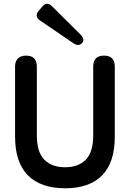

<svg xmlns="http://www.w3.org/2000/svg" viewBox="-20 -999 700 1032"><path d="M330 13Q199 13 130 -56.5Q61 -126 61 -265V-641Q61 -670 76.5 -685Q92 -700 120 -700Q178 -700 178 -641V-271Q178 -181 218.5 -140.5Q259 -100 330 -100Q401 -100 441 -140.5Q481 -181 481 -271V-641Q481 -700 539 -700Q597 -700 597 -641V-265Q597 -126 529 -56.5Q461 13 330 13ZM421 -768Q403 -747 374 -767L195 -889Q163 -912 188 -941L207 -963Q232 -993 259 -966L413 -813Q439 -787 421 -768Z"/></svg>

Font: Zen Maru Gothic
Style: Bold
Weight: 700
Designer: Yoshimichi Ohira
Foundry: Positype
Version: Version 1.001